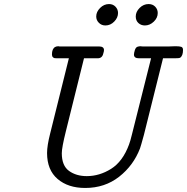

<svg xmlns="http://www.w3.org/2000/svg" viewBox="-20 -911 918 942"><path d="M210.9 -160.2Q210.9 -196.3 226.1 -255.9L317.9 -625H265.1Q253.9 -625 249 -625.5Q244.1 -626 239.5 -630.4Q234.9 -634.8 234.9 -644Q234.9 -670.9 250 -680.2Q256.8 -684.1 266.1 -684.1Q267.1 -684.1 269 -683.6Q271 -683.1 272 -683.1H465.8Q489.7 -683.1 490.2 -666Q490.2 -658.2 486.8 -648.9Q481.9 -625 459 -625H392.1L303.2 -267.1Q283.2 -187 283.2 -159.2Q283.2 -98.1 318.6 -72.5Q354 -46.9 405.8 -46.9Q467.8 -46.9 524.9 -82.5Q582 -118.2 612.8 -201.2Q619.6 -219.2 627 -250L721.2 -625H662.1Q637.2 -625 637.2 -643.1Q637.2 -650.9 641.6 -665Q646 -679.2 655.8 -682.1Q663.6 -684.1 668.9 -684.1Q669.9 -684.1 674.1 -683.6Q678.2 -683.1 679.2 -683.1H810.1Q814.9 -683.1 824.5 -683.6Q834 -684.1 838.9 -684.1H842.8Q860.8 -684.1 869.4 -681.2Q877.9 -678.2 877.9 -666Q877.9 -637.2 863.8 -627.9Q859.9 -625 836.9 -625H779.8L686 -249Q670.9 -193.8 667 -183.1Q634.8 -99.1 564.5 -43.9Q494.1 11.2 397.9 11.2Q314 11.2 262.5 -33Q210.9 -77.1 210.9 -160.2ZM452.1 -830.1Q452.1 -853 471.2 -872.1Q490.2 -891.1 515.1 -891.1Q534.2 -891.1 546.6 -878.2Q559.1 -865.2 559.1 -847.2Q559.1 -824.2 540.5 -805.2Q522 -786.1 497.1 -786.1Q478 -786.1 465.1 -799.1Q452.1 -812 452.1 -830.1ZM646 -830.1Q646 -853 665 -872.1Q684.1 -891.1 709 -891.1Q729 -891.1 741.5 -878.2Q753.9 -865.2 753.9 -847.2Q753.9 -823.2 734.4 -804.7Q714.8 -786.1 690.9 -786.1Q671.9 -786.1 658.9 -798.1Q646 -810.1 646 -830.1Z"/></svg>

Font: CMU Concrete
Style: Italic
Weight: 500
Italic angle: -14.04°
Version: Version 0.7.0